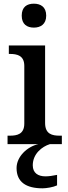

<svg xmlns="http://www.w3.org/2000/svg" viewBox="-20 -783 371 1043"><path d="M164 -633C200 -633 231 -651 231 -698C231 -746 200 -763 164 -763C127 -763 98 -746 98 -698C98 -651 127 -633 164 -633ZM21 0H188C127 14 70 68 70 130C70 206 122 240 211 240C232 240 269 234 290 224V167C266 172 245 175 227 175C187 175 158 157 158 115C158 52 209 13 251 0H316V-46H304C264 -46 225 -54 225 -115V-536H28V-490H34C72 -490 112 -482 112 -425V-112C112 -54 73 -46 34 -46H21Z"/></svg>

Font: Noto Serif Oriya Medium
Style: Regular
Weight: 500
Designer: David Williams
Foundry: Google LLC, David Williams
Version: Version 1.051